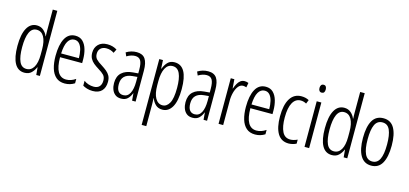

<svg xmlns="http://www.w3.org/2000/svg" viewBox="-78 -1344 4609 2164"><g transform="rotate(15 2227.0 -262.0)"><path d="M197 10Q121 10 82.5 -59.5Q44 -129 44 -262Q44 -398 84 -470Q124 -542 198 -542Q244 -542 276 -514Q308 -486 322 -449H325Q324 -469 323.5 -486Q323 -503 323 -520V-760H376V0H334L326 -87H323Q307 -48 277 -19Q247 10 197 10ZM208 -37Q263 -37 293 -88.5Q323 -140 323 -233V-295Q323 -390 293.5 -442Q264 -494 208 -494Q153 -494 126 -434.5Q99 -375 99 -262Q99 -153 125 -95Q151 -37 208 -37Z M648 -542Q702 -542 735 -509Q768 -476 783.5 -422Q799 -368 799 -305V-263H541Q542 -37 671 -37Q727 -37 781 -74V-23Q756 -7 727.5 1.5Q699 10 667 10Q604 10 564.5 -24.5Q525 -59 506.5 -121Q488 -183 488 -265Q488 -395 528 -468.5Q568 -542 648 -542ZM648 -496Q601 -496 573.5 -449.5Q546 -403 542 -307H749Q749 -358 739 -401Q729 -444 706.5 -470Q684 -496 648 -496Z M1135 -134Q1135 -66 1098.5 -28Q1062 10 993 10Q956 10 926 0.5Q896 -9 877 -21V-78Q898 -61 928.5 -50.5Q959 -40 992 -40Q1035 -40 1058 -64.5Q1081 -89 1081 -133Q1081 -175 1059.5 -198Q1038 -221 993 -248Q959 -269 933.5 -290Q908 -311 893 -339Q878 -367 878 -407Q878 -466 915.5 -504Q953 -542 1021 -542Q1084 -542 1133 -511L1111 -467Q1071 -495 1021 -495Q980 -495 955 -472Q930 -449 930 -408Q930 -370 951.5 -346.5Q973 -323 1021 -294Q1054 -273 1079.5 -252Q1105 -231 1120 -203.5Q1135 -176 1135 -134Z M1363 -542Q1432 -542 1462.5 -497.5Q1493 -453 1493 -360V0H1452L1445 -84H1443Q1428 -44 1400.5 -17Q1373 10 1324 10Q1282 10 1255.5 -11Q1229 -32 1216.5 -66Q1204 -100 1204 -140Q1204 -219 1249.5 -261Q1295 -303 1379 -310L1440 -315V-358Q1440 -433 1420.5 -464.5Q1401 -496 1357 -496Q1336 -496 1311.5 -489Q1287 -482 1259 -465L1241 -507Q1298 -542 1363 -542ZM1385 -269Q1259 -257 1259 -141Q1259 -88 1279.5 -61Q1300 -34 1338 -34Q1390 -34 1415.5 -83.5Q1441 -133 1441 -216V-274Z M1805 -542Q1959 -542 1959 -270Q1959 -130 1918 -60Q1877 10 1806 10Q1756 10 1725.5 -20Q1695 -50 1681 -90H1678Q1679 -75 1680 -56.5Q1681 -38 1681 -19V236H1627V-532H1670L1675 -434H1679Q1696 -481 1725.5 -511.5Q1755 -542 1805 -542ZM1795 -495Q1739 -495 1710 -440Q1681 -385 1681 -289V-242Q1681 -144 1711.5 -91Q1742 -38 1795 -38Q1844 -38 1874.5 -91.5Q1905 -145 1905 -269Q1905 -379 1878.5 -437Q1852 -495 1795 -495Z M2197 -542Q2266 -542 2296.5 -497.5Q2327 -453 2327 -360V0H2286L2279 -84H2277Q2262 -44 2234.5 -17Q2207 10 2158 10Q2116 10 2089.5 -11Q2063 -32 2050.5 -66Q2038 -100 2038 -140Q2038 -219 2083.5 -261Q2129 -303 2213 -310L2274 -315V-358Q2274 -433 2254.5 -464.5Q2235 -496 2191 -496Q2170 -496 2145.5 -489Q2121 -482 2093 -465L2075 -507Q2132 -542 2197 -542ZM2219 -269Q2093 -257 2093 -141Q2093 -88 2113.5 -61Q2134 -34 2172 -34Q2224 -34 2249.5 -83.5Q2275 -133 2275 -216V-274Z M2622 -541Q2632 -541 2644 -539Q2656 -537 2667 -532L2657 -478Q2650 -481 2639.5 -483.5Q2629 -486 2619 -486Q2586 -486 2562.5 -456Q2539 -426 2526.5 -378.5Q2514 -331 2515 -279V0H2461V-532H2503L2511 -427H2514Q2524 -456 2538 -482Q2552 -508 2572.5 -524.5Q2593 -541 2622 -541Z M2869 -542Q2923 -542 2956 -509Q2989 -476 3004.5 -422Q3020 -368 3020 -305V-263H2762Q2763 -37 2892 -37Q2948 -37 3002 -74V-23Q2977 -7 2948.5 1.5Q2920 10 2888 10Q2825 10 2785.5 -24.5Q2746 -59 2727.5 -121Q2709 -183 2709 -265Q2709 -395 2749 -468.5Q2789 -542 2869 -542ZM2869 -496Q2822 -496 2794.5 -449.5Q2767 -403 2763 -307H2970Q2970 -358 2960 -401Q2950 -444 2927.5 -470Q2905 -496 2869 -496Z M3280 10Q3193 10 3150.5 -60.5Q3108 -131 3108 -261Q3108 -396 3153.5 -469Q3199 -542 3285 -542Q3335 -542 3373 -521L3355 -476Q3323 -494 3289 -494Q3229 -494 3196 -435.5Q3163 -377 3163 -262Q3163 -157 3192.5 -97.5Q3222 -38 3286 -38Q3325 -38 3369 -59V-12Q3350 -2 3325.5 4Q3301 10 3280 10Z M3492 -732Q3511 -732 3519.5 -719Q3528 -706 3528 -686Q3528 -640 3492 -640Q3474 -640 3464.5 -652.5Q3455 -665 3455 -686Q3455 -706 3464 -719Q3473 -732 3492 -732ZM3518 -532V0H3464V-532Z M3784 10Q3708 10 3669.5 -59.5Q3631 -129 3631 -262Q3631 -398 3671 -470Q3711 -542 3785 -542Q3831 -542 3863 -514Q3895 -486 3909 -449H3912Q3911 -469 3910.5 -486Q3910 -503 3910 -520V-760H3963V0H3921L3913 -87H3910Q3894 -48 3864 -19Q3834 10 3784 10ZM3795 -37Q3850 -37 3880 -88.5Q3910 -140 3910 -233V-295Q3910 -390 3880.5 -442Q3851 -494 3795 -494Q3740 -494 3713 -434.5Q3686 -375 3686 -262Q3686 -153 3712 -95Q3738 -37 3795 -37Z M4410 -267Q4410 -134 4369 -62Q4328 10 4243 10Q4159 10 4116.5 -62.5Q4074 -135 4074 -268Q4074 -401 4115 -471.5Q4156 -542 4243 -542Q4328 -542 4369 -470.5Q4410 -399 4410 -267ZM4129 -268Q4129 -155 4156.5 -96.5Q4184 -38 4243 -38Q4301 -38 4328.5 -94.5Q4356 -151 4356 -267Q4356 -376 4330 -435Q4304 -494 4243 -494Q4182 -494 4155.5 -436.5Q4129 -379 4129 -268Z"/></g></svg>

Font: Noto Sans Telugu ExtraCondensed Light
Style: Regular
Weight: 300
Width: 2
Designer: Jelle Bosma - Monotype Design Team
Foundry: Monotype Imaging Inc.
Version: Version 2.005; ttfautohint (v1.8.4.7-5d5b)